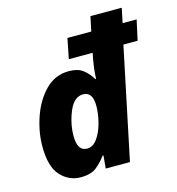

<svg xmlns="http://www.w3.org/2000/svg" viewBox="-113 -857 891 965"><g transform="rotate(-15 332.5 -375.0)"><path d="M257 -121Q207 -121 207 -199Q207 -264 233.5 -327Q260 -390 307 -390Q357 -390 357 -317Q357 -276 345 -230Q333 -184 310.5 -152.5Q288 -121 257 -121ZM190 10Q243 10 271.5 -13Q300 -36 323 -67H327L321 0H447L568 -579H642L665 -684H592L608 -760H445L429 -684H305L284 -579H408L402 -548Q391 -484 391 -448H387Q368 -480 341 -500.5Q314 -521 269 -521Q196 -521 145.5 -469.5Q95 -418 68.5 -341Q42 -264 42 -189Q42 -84 85 -37Q128 10 190 10Z"/></g></svg>

Font: Noto Sans Display Extra
Style: Italic
Weight: 800
Italic angle: -12°
Designer: Monotype Design Team
Foundry: Monotype Imaging Inc.
Version: Version 1.900